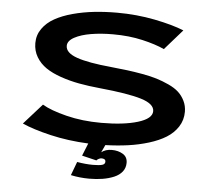

<svg xmlns="http://www.w3.org/2000/svg" viewBox="-59 -772 1168 1035"><g transform="rotate(5 525.0 -254.0)"><path d="M491 97 412 78 439.5 10Q329.5 5 233.8 -17.5Q138 -40 79 -66.5L178 -177.5Q223 -150.5 309.5 -128.8Q396 -107 499.5 -107Q620 -107 696.5 -130.2Q773 -153.5 773 -194Q773 -233.5 701.2 -255.5Q629.5 -277.5 475.5 -292.5Q413.5 -298.5 362.2 -308Q311 -317.5 262.5 -334.2Q214 -351 181 -373.5Q148 -396 128 -429.5Q108 -463 108 -504.5Q108 -548 132.5 -582.8Q157 -617.5 197.8 -640.2Q238.5 -663 294.2 -678Q350 -693 409.2 -699.5Q468.5 -706 533 -706Q639.5 -706 737.8 -686.5Q836 -667 897 -642L801 -532.5Q753.5 -554.5 681.2 -571.2Q609 -588 521.5 -588Q457.5 -588 403.2 -579Q349 -570 313.5 -550.8Q278 -531.5 278 -504.5Q278 -466.5 339.8 -444.8Q401.5 -423 529.5 -411Q579 -406 615 -401.5Q651 -397 697 -388.8Q743 -380.5 775.5 -370.5Q808 -360.5 841.8 -345Q875.5 -329.5 896.2 -310.5Q917 -291.5 930.2 -264.5Q943.5 -237.5 943.5 -205.5Q943.5 -160.5 920.2 -124.5Q897 -88.5 858.2 -64.5Q819.5 -40.5 765.8 -24Q712 -7.5 654.5 0.5Q597 8.5 532 10.5L513 51Q535.5 33.5 569 33.5Q604 33.5 629.2 48.8Q654.5 64 654.5 96Q654.5 123.5 638.5 143.8Q622.5 164 594.5 175.8Q566.5 187.5 533.2 193Q500 198.5 461 198.5Q410 198.5 361 188L388.5 114.5Q435 122.5 474 122.5Q508 122.5 524 118Q540 113.5 540 99.5Q540 83.5 517.5 83.5Q511 83.5 502.8 87.8Q494.5 92 491 97Z"/></g></svg>

Font: League Mono Extended SemiBold
Style: Regular
Weight: 600
Width: 9
Designer: Tyler Finck
Foundry: The League of Moveable Type / Tyler Finck
Version: Version 2.210